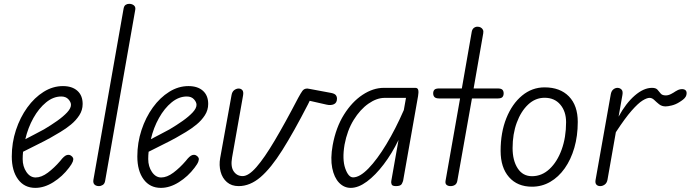

<svg xmlns="http://www.w3.org/2000/svg" viewBox="-20 -948 3518 978"><path d="M160 9Q104 9 72 -34.5Q40 -78 40 -151Q40 -221 61.2 -285.5Q82.5 -350 119 -400.5Q155.5 -451 202.2 -480.2Q249 -509.5 300.5 -509.5Q347.5 -509.5 374.2 -485.5Q401 -461.5 401 -418.5Q401 -387 384 -360.8Q367 -334.5 341 -313.2Q315 -292 287.2 -275.5Q259.5 -259 237.5 -246.5Q208 -230 166.8 -209.8Q125.5 -189.5 97.5 -175Q96.5 -166 96 -156.8Q95.5 -147.5 95.5 -138Q95.5 -100 114.5 -72Q133.5 -44 161.5 -44Q191 -44 223.8 -68.5Q256.5 -93 287 -128.5Q306.5 -154 319.8 -158Q333 -162 342.5 -154.5Q349.5 -150 352.2 -143.2Q355 -136.5 350.8 -124.8Q346.5 -113 331.5 -93.5Q298 -49 251.8 -20Q205.5 9 160 9ZM109 -239Q130.5 -250.5 156 -263.5Q181.5 -276.5 204 -289Q239.5 -310 271 -332.2Q302.5 -354.5 322 -375.5Q341.5 -396.5 341.5 -414Q341.5 -428 328.5 -442.2Q315.5 -456.5 292 -456.5Q251.5 -456.5 214.8 -426.5Q178 -396.5 150.2 -347Q122.5 -297.5 109 -239Z M483.5 0Q475 0 468 -3.2Q461 -6.5 457.5 -13.2Q454 -20 455.5 -30.5L609.5 -904Q612 -918 619.8 -923.2Q627.5 -928.5 638 -928.5Q652 -928.5 661.8 -920.8Q671.5 -913 669 -898.5L515.5 -26.5Q513 -12 503.5 -6Q494 0 483.5 0Z M799.5 9Q743.5 9 711.5 -34.5Q679.5 -78 679.5 -151Q679.5 -221 700.8 -285.5Q722 -350 758.5 -400.5Q795 -451 841.8 -480.2Q888.5 -509.5 940 -509.5Q987 -509.5 1013.8 -485.5Q1040.5 -461.5 1040.5 -418.5Q1040.5 -387 1023.5 -360.8Q1006.5 -334.5 980.5 -313.2Q954.5 -292 926.8 -275.5Q899 -259 877 -246.5Q847.5 -230 806.2 -209.8Q765 -189.5 737 -175Q736 -166 735.5 -156.8Q735 -147.5 735 -138Q735 -100 754 -72Q773 -44 801 -44Q830.5 -44 863.2 -68.5Q896 -93 926.5 -128.5Q946 -154 959.2 -158Q972.5 -162 982 -154.5Q989 -150 991.8 -143.2Q994.5 -136.5 990.2 -124.8Q986 -113 971 -93.5Q937.5 -49 891.2 -20Q845 9 799.5 9ZM748.5 -239Q770 -250.5 795.5 -263.5Q821 -276.5 843.5 -289Q879 -310 910.5 -332.2Q942 -354.5 961.5 -375.5Q981 -396.5 981 -414Q981 -428 968 -442.2Q955 -456.5 931.5 -456.5Q891 -456.5 854.2 -426.5Q817.5 -396.5 789.8 -347Q762 -297.5 748.5 -239Z M1195.5 0Q1159.5 0 1136 -20.2Q1112.5 -40.5 1103.8 -73.2Q1095 -106 1101.5 -143L1159.5 -464Q1162.5 -481 1173.2 -489Q1184 -497 1195.5 -497Q1207.5 -497 1214.5 -488.8Q1221.5 -480.5 1218 -461L1162 -145Q1154 -99 1170.5 -75Q1187 -51 1216 -51Q1246 -51 1286.2 -97Q1326.5 -143 1379.2 -232Q1432 -321 1499 -449.5Q1512 -473.5 1520.5 -485.2Q1529 -497 1545.5 -497Q1547.5 -497 1558 -495Q1568.5 -493 1594.2 -488.2Q1620 -483.5 1667.5 -474.5Q1684.5 -471 1690.5 -463.5Q1696.5 -456 1696.5 -445.5Q1696.5 -424.5 1681 -417.2Q1665.5 -410 1643.5 -415L1557.5 -434.5L1549 -417Q1476.5 -276 1418.2 -183.5Q1360 -91 1306.8 -45.5Q1253.5 0 1195.5 0Z M1766.5 9Q1732.5 9 1707.2 -17.2Q1682 -43.5 1672.2 -92.2Q1662.5 -141 1674.5 -208Q1691 -298.5 1732 -364Q1773 -429.5 1826.8 -465Q1880.5 -500.5 1935 -500.5H2095.5Q2108 -500.5 2110.5 -489.2Q2113 -478 2109.5 -458.5L2033.5 -28Q2032.5 -23 2026.8 -11.5Q2021 0 1997 0Q1978 0 1974.8 -9Q1971.5 -18 1973 -25.5L2010 -235Q1976.5 -166 1934.5 -110.8Q1892.5 -55.5 1849 -23.2Q1805.5 9 1766.5 9ZM1778.5 -44.5Q1812.5 -44.5 1856.8 -90Q1901 -135.5 1948 -213.2Q1995 -291 2037 -387.5L2048 -449.5H1940Q1899 -449.5 1856.8 -420Q1814.5 -390.5 1781.5 -337Q1748.5 -283.5 1735 -211Q1722.5 -136.5 1738.5 -90.5Q1754.5 -44.5 1778.5 -44.5Z M2275 0Q2262 0 2254.5 -6.5Q2247 -13 2249.5 -27L2323.5 -446.5H2218Q2200 -446.5 2193.2 -453.5Q2186.5 -460.5 2186.5 -472.5Q2186.5 -484 2192.8 -490.8Q2199 -497.5 2217.5 -497.5H2332.5L2383 -786.5Q2385.5 -799.5 2393.8 -805.8Q2402 -812 2412 -812Q2421.5 -812 2428.8 -808Q2436 -804 2439.8 -796.5Q2443.5 -789 2441.5 -778.5L2392.5 -497.5H2514.5Q2533 -497.5 2539.2 -490.8Q2545.5 -484 2545.5 -472.5Q2545.5 -460.5 2539.2 -453.5Q2533 -446.5 2514.5 -446.5H2384L2309.5 -27Q2307 -12.5 2297.5 -6.2Q2288 0 2275 0Z M2690 3Q2615.5 3 2572.8 -45.8Q2530 -94.5 2530 -179.5Q2530 -273 2559.2 -346Q2588.5 -419 2639.2 -461Q2690 -503 2754 -503Q2833 -503 2878 -456.8Q2923 -410.5 2923 -327Q2923 -255.5 2905.5 -195.2Q2888 -135 2856.5 -90.5Q2825 -46 2782.5 -21.5Q2740 3 2690 3ZM2690 -50.5Q2740 -50.5 2779.2 -87.2Q2818.5 -124 2841 -186.2Q2863.5 -248.5 2863.5 -325.5Q2863.5 -380.5 2834 -415.2Q2804.5 -450 2754 -450Q2707 -450 2670.2 -415.5Q2633.5 -381 2612.2 -323Q2591 -265 2591 -194Q2591 -130.5 2617 -90.5Q2643 -50.5 2690 -50.5Z M3037.5 0Q3025 0 3018 -7.5Q3011 -15 3013.5 -30.5L3091 -467Q3094 -484.5 3104 -492.5Q3114 -500.5 3125 -500.5Q3137 -500.5 3145.5 -492.2Q3154 -484 3150.5 -464.5L3131 -354Q3168 -422 3213.2 -461.2Q3258.5 -500.5 3301 -500.5Q3321 -500.5 3329.2 -491Q3337.5 -481.5 3345.2 -471.8Q3353 -462 3371.5 -462Q3384.5 -462 3398.8 -469.5Q3413 -477 3420.5 -482.5Q3434 -491.5 3447.2 -493.5Q3460.5 -495.5 3469 -490.5Q3477.5 -485.5 3477.5 -473.5Q3477.5 -463.5 3472.8 -455.5Q3468 -447.5 3459.5 -440.8Q3451 -434 3439.5 -427Q3421 -415.5 3401.5 -410.8Q3382 -406 3370.5 -406Q3351 -406 3337.2 -417Q3323.5 -428 3312.5 -438.8Q3301.5 -449.5 3288.5 -449.5Q3275 -449.5 3252.8 -435.8Q3230.5 -422 3197.2 -384.2Q3164 -346.5 3117 -274.5L3074.5 -33Q3071.5 -16 3060.5 -8Q3049.5 0 3037.5 0Z"/></svg>

Font: Edu AU VIC WA NT Hand
Style: Regular
Weight: 400
Designer: Tina and Corey Anderson, Eben Sorkin, Mirko Velimirovic
Foundry: Google for Education
Version: Version 1.001